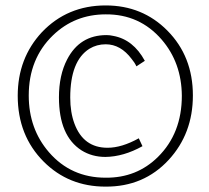

<svg xmlns="http://www.w3.org/2000/svg" viewBox="-20 -694 779 714"><path d="M697.3 -338.9Q697.3 -484.4 602.5 -580.1Q509.8 -673.8 373 -673.8Q230.5 -673.8 135.7 -574.2Q45.9 -477.5 45.9 -337.9Q45.9 -189.5 142.6 -92.8Q235.4 0 372.1 0Q514.6 1 607.4 -99.6Q697.3 -197.3 697.3 -338.9ZM509.8 -150.4 496.1 -179.7Q432.6 -144.5 379.9 -144.5Q290 -144.5 256.8 -234.4Q241.2 -276.4 241.2 -331.1Q241.2 -467.8 312.5 -512.7Q339.8 -529.3 373 -529.3Q428.7 -529.3 469.7 -474.6Q480.5 -461.9 487.3 -447.3L518.6 -467.8Q475.6 -546.9 401.4 -560.5Q388.7 -563.5 376 -563.5Q276.4 -563.5 229.5 -472.7Q199.2 -414.1 199.2 -332Q199.2 -188.5 283.2 -134.8Q322.3 -110.4 372.1 -110.4Q439.5 -111.3 509.8 -150.4ZM86.9 -338.9Q86.9 -475.6 176.8 -562.5Q257.8 -640.6 373 -640.6Q499 -641.6 581.1 -546.9Q655.3 -460.9 656.2 -337.9Q656.2 -198.2 567.4 -110.4Q488.3 -32.2 373 -33.2Q244.1 -33.2 162.1 -127.9Q86.9 -214.8 86.9 -338.9Z"/></svg>

Font: Yaldevi Colombo ExtraLight
Style: Regular
Weight: 275
Designer: Sol Matas, Denzil Rajitha, Kosala Senevirathne and Pathum Egodawatta
Foundry: Mooniak
Version: Version 1.020 ; ttfautohint (v1.6)